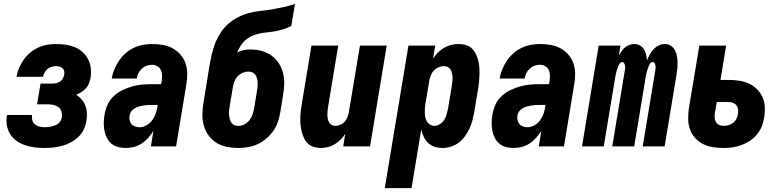

<svg xmlns="http://www.w3.org/2000/svg" viewBox="-20 -755 4040 990"><path d="M210 8Q184 8 159 5Q134 2 110.5 -6Q87 -14 67 -27.5Q47 -41 34 -61Q21 -81 16 -105.5Q11 -130 15 -156Q16 -158 16 -159Q16 -160 17 -162H145Q145 -161 145 -160.5Q145 -160 145 -160Q143 -146 147 -133.5Q151 -121 161 -113Q171 -105 184 -102Q197 -99 210 -99Q219 -99 228 -100Q237 -101 246 -103Q255 -105 264 -108.5Q273 -112 280.5 -118Q288 -124 292.5 -132.5Q297 -141 299 -150Q301 -165 297 -179Q293 -193 282.5 -201.5Q272 -210 258 -213.5Q244 -217 230 -217H171L189 -324H247Q258 -324 268.5 -326Q279 -328 288.5 -334Q298 -340 303.5 -349.5Q309 -359 311 -369Q313 -379 311 -388Q309 -397 302.5 -403Q296 -409 287 -411.5Q278 -414 268 -414Q257 -414 245.5 -410.5Q234 -407 225 -399.5Q216 -392 210 -381Q204 -370 202 -359H65Q69 -382 78.5 -404.5Q88 -427 102 -447Q116 -467 135 -483Q154 -499 176.5 -509.5Q199 -520 222 -524Q245 -528 268 -528Q294 -528 318.5 -524.5Q343 -521 365 -512Q387 -503 405 -487Q423 -471 434 -450Q445 -429 448 -404.5Q451 -380 447 -354Q444 -340 439 -326Q434 -312 423.5 -300.5Q413 -289 400 -280.5Q387 -272 373 -267Q389 -256 401.5 -241.5Q414 -227 420.5 -209.5Q427 -192 428 -171.5Q429 -151 425 -131Q422 -109 411.5 -87Q401 -65 383.5 -48.5Q366 -32 344.5 -20.5Q323 -9 300.5 -3Q278 3 255.5 5.5Q233 8 210 8Z M629 8Q608 8 588.5 3Q569 -2 554.5 -14.5Q540 -27 531 -44.5Q522 -62 518.5 -81.5Q515 -101 515 -121.5Q515 -142 519 -163Q523 -189 534 -214Q545 -239 565.5 -258.5Q586 -278 611 -290Q636 -302 662 -309.5Q688 -317 714.5 -319Q741 -321 766 -321H811L814 -339Q816 -353 815.5 -368Q815 -383 809 -395Q803 -407 790.5 -414Q778 -421 764 -421Q750 -421 736 -416Q722 -411 711 -400.5Q700 -390 693.5 -377Q687 -364 685 -350H556Q560 -374 569.5 -397Q579 -420 593 -441Q607 -462 626.5 -479.5Q646 -497 669 -508Q692 -519 716 -523.5Q740 -528 764 -528Q792 -528 819 -523.5Q846 -519 869 -506.5Q892 -494 909.5 -474.5Q927 -455 936 -430Q945 -405 945.5 -377Q946 -349 941 -321L888 0H758L771 -80Q759 -61 744 -44Q729 -27 710.5 -15Q692 -3 671 2.5Q650 8 629 8ZM700 -99Q718 -99 735.5 -109Q753 -119 764.5 -134.5Q776 -150 782.5 -168.5Q789 -187 792 -205L793 -214H766Q755 -214 743.5 -213.5Q732 -213 720.5 -211Q709 -209 697.5 -206Q686 -203 675.5 -197Q665 -191 657.5 -181.5Q650 -172 648 -160Q646 -148 648.5 -136Q651 -124 658 -115.5Q665 -107 676.5 -103Q688 -99 700 -99Z M1207 8Q1207 8 1207 8Q1207 8 1207 8Q1177 8 1148 2Q1119 -4 1095.5 -19Q1072 -34 1055.5 -56.5Q1039 -79 1031 -107Q1023 -135 1023.5 -164.5Q1024 -194 1029 -225L1044 -316Q1048 -341 1052 -366Q1056 -391 1060 -416Q1065 -444 1071.5 -473Q1078 -502 1089 -530.5Q1100 -559 1117 -585.5Q1134 -612 1157.5 -632.5Q1181 -653 1209 -667Q1237 -681 1266.5 -688.5Q1296 -696 1325.5 -699Q1355 -702 1384 -707Q1413 -712 1442.5 -718.5Q1472 -725 1501 -735L1482 -621Q1463 -611 1443.5 -605Q1424 -599 1404.5 -595Q1385 -591 1365 -589Q1345 -587 1325.5 -583.5Q1306 -580 1286.5 -572.5Q1267 -565 1250.5 -552Q1234 -539 1222 -521Q1210 -503 1203 -484Q1219 -493 1236 -496.5Q1253 -500 1269 -500Q1299 -500 1326.5 -493Q1354 -486 1377 -470.5Q1400 -455 1415.5 -432Q1431 -409 1438.5 -382Q1446 -355 1445.5 -325.5Q1445 -296 1440 -267L1425 -175Q1421 -151 1412.5 -126Q1404 -101 1388.5 -79Q1373 -57 1352 -39.5Q1331 -22 1307 -11Q1283 0 1257.5 4Q1232 8 1207 8ZM1209 -106Q1225 -106 1240 -113.5Q1255 -121 1265.5 -134.5Q1276 -148 1281.5 -163.5Q1287 -179 1290 -194L1305 -286Q1307 -297 1308 -307.5Q1309 -318 1308.5 -329Q1308 -340 1305.5 -350Q1303 -360 1297.5 -368.5Q1292 -377 1282 -381.5Q1272 -386 1261 -386Q1247 -386 1232 -380Q1217 -374 1206 -362.5Q1195 -351 1189 -336Q1183 -321 1181 -307L1164 -206Q1162 -195 1161 -184Q1160 -173 1161 -162.5Q1162 -152 1164.5 -141.5Q1167 -131 1173 -122.5Q1179 -114 1188.5 -110Q1198 -106 1209 -106Z M1634 8Q1615 8 1597.5 2.5Q1580 -3 1567.5 -15Q1555 -27 1547.5 -43Q1540 -59 1535.5 -76.5Q1531 -94 1529.5 -112.5Q1528 -131 1528.5 -149.5Q1529 -168 1531.5 -187Q1534 -206 1537 -225L1586 -520H1724L1672 -206Q1670 -195 1669 -184.5Q1668 -174 1668 -163.5Q1668 -153 1670 -143Q1672 -133 1676.5 -124.5Q1681 -116 1690 -111Q1699 -106 1710 -106Q1723 -106 1736 -112Q1749 -118 1758 -128.5Q1767 -139 1772 -152Q1777 -165 1779 -178L1836 -520H1974L1888 0H1750L1760 -65Q1750 -49 1736 -35Q1722 -21 1705.5 -11Q1689 -1 1670.5 3.5Q1652 8 1634 8Z M1964 215 2086 -520H2224L2213 -453Q2224 -470 2238.5 -484.5Q2253 -499 2270.5 -509Q2288 -519 2307 -523.5Q2326 -528 2345 -528Q2364 -528 2381.5 -523Q2399 -518 2412 -506Q2425 -494 2433 -478Q2441 -462 2445.5 -444.5Q2450 -427 2451.5 -408.5Q2453 -390 2452.5 -371Q2452 -352 2450 -333Q2448 -314 2445 -295L2425 -175Q2421 -154 2415.5 -133Q2410 -112 2400.5 -91.5Q2391 -71 2377 -52Q2363 -33 2344.5 -19Q2326 -5 2304 1.5Q2282 8 2261 8Q2240 8 2220.5 1.5Q2201 -5 2187 -18.5Q2173 -32 2165 -49.5Q2157 -67 2152 -87L2102 215ZM2221 -106Q2235 -106 2248.5 -115Q2262 -124 2270.5 -137.5Q2279 -151 2283 -165.5Q2287 -180 2290 -194L2310 -314Q2311 -325 2312.5 -335.5Q2314 -346 2313.5 -356.5Q2313 -367 2310.5 -377.5Q2308 -388 2303 -396.5Q2298 -405 2289 -409.5Q2280 -414 2269 -414Q2255 -414 2241.5 -408.5Q2228 -403 2218 -392.5Q2208 -382 2202.5 -368.5Q2197 -355 2194 -342L2174 -222Q2172 -209 2171 -197Q2170 -185 2170.5 -173Q2171 -161 2173.5 -149Q2176 -137 2182 -127.5Q2188 -118 2198 -112Q2208 -106 2221 -106Z M2629 8Q2608 8 2588.5 3Q2569 -2 2554.5 -14.5Q2540 -27 2531 -44.5Q2522 -62 2518.5 -81.5Q2515 -101 2515 -121.5Q2515 -142 2519 -163Q2523 -189 2534 -214Q2545 -239 2565.5 -258.5Q2586 -278 2611 -290Q2636 -302 2662 -309.5Q2688 -317 2714.5 -319Q2741 -321 2766 -321H2811L2814 -339Q2816 -353 2815.5 -368Q2815 -383 2809 -395Q2803 -407 2790.5 -414Q2778 -421 2764 -421Q2750 -421 2736 -416Q2722 -411 2711 -400.5Q2700 -390 2693.5 -377Q2687 -364 2685 -350H2556Q2560 -374 2569.5 -397Q2579 -420 2593 -441Q2607 -462 2626.5 -479.5Q2646 -497 2669 -508Q2692 -519 2716 -523.5Q2740 -528 2764 -528Q2792 -528 2819 -523.5Q2846 -519 2869 -506.5Q2892 -494 2909.5 -474.5Q2927 -455 2936 -430Q2945 -405 2945.5 -377Q2946 -349 2941 -321L2888 0H2758L2771 -80Q2759 -61 2744 -44Q2729 -27 2710.5 -15Q2692 -3 2671 2.5Q2650 8 2629 8ZM2700 -99Q2718 -99 2735.5 -109Q2753 -119 2764.5 -134.5Q2776 -150 2782.5 -168.5Q2789 -187 2792 -205L2793 -214H2766Q2755 -214 2743.5 -213.5Q2732 -213 2720.5 -211Q2709 -209 2697.5 -206Q2686 -203 2675.5 -197Q2665 -191 2657.5 -181.5Q2650 -172 2648 -160Q2646 -148 2648.5 -136Q2651 -124 2658 -115.5Q2665 -107 2676.5 -103Q2688 -99 2700 -99Z M2981 0 3067 -520H3179L3171 -468Q3177 -480 3185 -491Q3193 -502 3203 -510.5Q3213 -519 3225.5 -523.5Q3238 -528 3251 -528Q3267 -528 3280 -520.5Q3293 -513 3300.5 -500.5Q3308 -488 3311.5 -473.5Q3315 -459 3316 -443Q3322 -458 3330 -473Q3338 -488 3349.5 -500.5Q3361 -513 3376.5 -520.5Q3392 -528 3408 -528Q3424 -528 3438 -519.5Q3452 -511 3459.5 -497.5Q3467 -484 3470 -468Q3473 -452 3473.5 -435Q3474 -418 3472.5 -401.5Q3471 -385 3468 -368L3407 0H3294L3358 -387Q3359 -394 3360 -401Q3361 -408 3360 -415Q3359 -422 3355.5 -428.5Q3352 -435 3345 -435Q3337 -435 3332 -427Q3327 -419 3324 -411.5Q3321 -404 3318.5 -396Q3316 -388 3314 -380.5Q3312 -373 3310.5 -365Q3309 -357 3308 -349L3250 0H3137L3201 -387Q3203 -394 3203.5 -401Q3204 -408 3203 -415Q3202 -422 3198.5 -428.5Q3195 -435 3188 -435Q3180 -435 3175 -427Q3170 -419 3167 -411.5Q3164 -404 3161.5 -396Q3159 -388 3157 -380.5Q3155 -373 3153.5 -365Q3152 -357 3151 -349L3093 0Z M3709 8Q3681 8 3654 3.5Q3627 -1 3604 -13Q3581 -25 3563.5 -44.5Q3546 -64 3537.5 -88.5Q3529 -113 3528.5 -140.5Q3528 -168 3532 -196L3586 -520H3724L3695 -343H3736Q3763 -343 3790 -339Q3817 -335 3840.5 -324.5Q3864 -314 3882.5 -296Q3901 -278 3911.5 -254.5Q3922 -231 3923.5 -204Q3925 -177 3920 -149Q3917 -126 3908 -103.5Q3899 -81 3883 -61.5Q3867 -42 3846 -28.5Q3825 -15 3802 -6.5Q3779 2 3755.5 5Q3732 8 3709 8ZM3710 -106Q3723 -106 3736 -109.5Q3749 -113 3760 -121.5Q3771 -130 3777 -142.5Q3783 -155 3785 -167Q3787 -179 3785.5 -191Q3784 -203 3777 -212Q3770 -221 3759 -225Q3748 -229 3736 -229H3676L3667 -177Q3665 -165 3665 -152Q3665 -139 3670.5 -128Q3676 -117 3687 -111.5Q3698 -106 3710 -106Z"/></svg>

Font: Iosevka SS04 Heavy
Style: Italic
Weight: 900
Italic angle: -9°
Monospace: yes
Designer: Belleve Invis
Foundry: Belleve Invis
Version: Version 19.0.0; ttfautohint (v1.8.4)